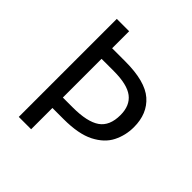

<svg xmlns="http://www.w3.org/2000/svg" viewBox="-192 -852 989 989"><g transform="rotate(45 302.5 -357.0)"><path d="M554 -382Q554 -322 528 -270.5Q502 -219 439.5 -187Q377 -155 268 -155H187V0H97V-714H187V-590H283Q428 -590 491 -535Q554 -480 554 -382ZM259 -231Q364 -231 412.5 -264.5Q461 -298 461 -377Q461 -446 417.5 -479.5Q374 -513 276 -513H187V-231Z"/></g></svg>

Font: Noto Sans Samaritan
Style: Regular
Weight: 400
Designer: Monotype Design Team
Foundry: Monotype Imaging Inc.
Version: Version 2.001; ttfautohint (v1.8.4.7-5d5b)